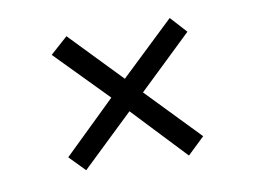

<svg xmlns="http://www.w3.org/2000/svg" viewBox="-51 -558 678 509"><g transform="rotate(-10 288.5 -304.0)"><path d="M145 -129 104 -171 244 -307 108 -446 155 -488 288 -350 433 -488 473 -444 329 -306 466 -164 420 -120 285 -263Z"/></g></svg>

Font: Literata
Style: Italic
Weight: 400
Italic angle: -2°
Designer: Latin by Veronika Burian and Jose Scaglione. Greek by Irene Vlachou. Cyrillic by Vera Evstafieva
Foundry: TypeTogether
Version: Version 3.103;gftools[0.9.29]